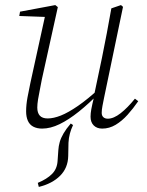

<svg xmlns="http://www.w3.org/2000/svg" viewBox="-20 -494 579 757"><path d="M133 243 129 227Q165 212 185 192Q205 172 207 141L210 98Q211 82 215.5 66Q220 50 230.5 32Q241 14 259 -7L268 -1Q260 16 255.5 33Q251 50 250 69L249 121Q248 168 217 199Q186 230 133 243ZM146 13Q126 13 111.5 5.5Q97 -2 90 -17.5Q83 -33 83 -55Q83 -81 88.5 -110.5Q94 -140 100 -168L159 -437L165 -427L56 -431L59 -448L198 -474L208 -466L145 -181Q142 -163 137.5 -142Q133 -121 130 -102Q127 -83 127 -70Q127 -49 137 -38Q147 -27 168 -27Q191 -27 220 -38.5Q249 -50 287.5 -76.5Q326 -103 375 -148L380 -131H375Q331 -86 291 -54Q251 -22 215 -4.5Q179 13 146 13ZM383 13Q362 13 349.5 0.5Q337 -12 337 -34Q337 -47 340 -63.5Q343 -80 351 -113L350 -114L382 -266Q392 -315 401 -362.5Q410 -410 419 -461L457 -474L465 -467L390 -107Q387 -92 384 -76.5Q381 -61 381 -49Q381 -38 387.5 -32Q394 -26 405 -26Q428 -26 455.5 -47.5Q483 -69 512 -105L525 -95Q505 -66 483 -41.5Q461 -17 436 -2Q411 13 383 13Z"/></svg>

Font: Source Serif 4 36pt Light
Style: Italic
Weight: 300
Italic angle: -12°
Designer: Frank Grießhammer
Foundry: Adobe Systems Incorporated
Version: Version 4.004;hotconv 1.0.116;makeotfexe 2.5.65601